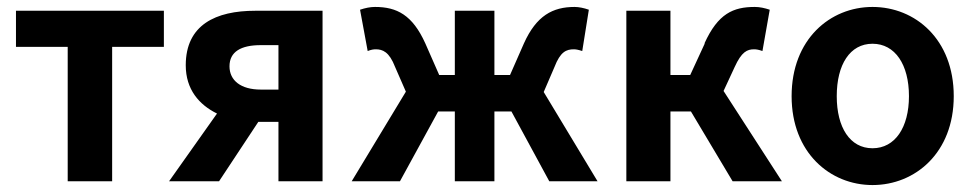

<svg xmlns="http://www.w3.org/2000/svg" viewBox="-20 -522 2808 553"><path d="M175 -387V0H303V-387H452V-491H26V-387Z M467 0H611L724 -171H782V0H909V-491H715C602 -491 515 -451 515 -334C515 -264 554 -220 605 -195ZM641 -331C641 -373 674 -392 731 -392H782V-264H731C674 -264 641 -290 641 -331Z M993 0H1132L1242 -201H1290V0H1404V-201H1453L1562 0H1701L1546 -257L1577 -329C1594 -373 1611 -380 1633 -380C1638 -380 1645 -379 1657 -375L1676 -494C1662 -499 1647 -502 1635 -502C1572 -502 1525 -477 1489 -397L1449 -306H1404V-491H1290V-306H1245L1205 -397C1168 -479 1123 -502 1060 -502C1046 -502 1032 -499 1017 -494L1039 -375C1049 -379 1056 -380 1062 -380C1082 -380 1101 -373 1118 -329L1149 -258Z M1784 -491V0H1911V-201H1970L2090 0H2232L2064 -260L2096 -329C2116 -373 2132 -380 2152 -380C2158 -380 2165 -379 2176 -375L2197 -494C2182 -499 2168 -502 2154 -502C2092 -502 2048 -483 2009 -397H2010L1968 -306H1911V-491Z M2493 11C2616 11 2727 -82 2727 -245C2727 -409 2616 -502 2493 -502C2371 -502 2260 -409 2260 -245C2260 -82 2371 11 2493 11ZM2493 -396C2558 -396 2598 -336 2598 -245C2598 -155 2558 -95 2493 -95C2428 -95 2390 -155 2390 -245C2390 -336 2428 -396 2493 -396Z"/></svg>

Font: Source Sans Pro SemBd
Style: Regular
Weight: 700
Designer: Paul D. Hunt
Foundry: Adobe Systems Incorporated
Version: Version 2.020;PS 2.0;hotconv 1.0.86;makeotf.lib2.5.63406